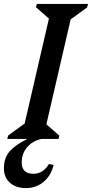

<svg xmlns="http://www.w3.org/2000/svg" viewBox="-63 -710 470 981"><path d="M-26 0 -21 -18 63 -79 187 -615 121 -673 125 -690H387L382 -672L298 -611L174 -75L240 -17L236 0ZM48 120Q48 178 108 178Q157 178 187 128L211 133Q198 187 160 219Q122 251 70 251Q18 251 -12.5 223.5Q-43 196 -43 150Q-43 95 -12 61.5Q19 28 73 2V-18H148V0Q103 10 75.5 42.5Q48 75 48 120Z"/></svg>

Font: Platypi
Style: Italic
Weight: 400
Italic angle: -13°
Designer: David Sargent
Foundry: Bolt Cutter Type
Version: Version 1.200; ttfautohint (v1.8.4.7-5d5b)